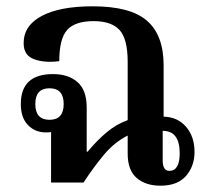

<svg xmlns="http://www.w3.org/2000/svg" viewBox="-20 -579 661 609"><path d="M597 -97Q597 -146 570 -177Q543 -208 499 -209V-372Q499 -467 446.5 -513Q394 -559 274 -559Q170 -559 112.5 -528.5Q55 -498 55 -442Q55 -403 88.5 -391Q122 -379 168 -385Q168 -456 193 -484Q218 -512 277 -512Q333 -512 359 -484Q385 -456 385 -382V-198Q349 -185 318.5 -159.5Q288 -134 258 -98H255V-238Q255 -293 226 -318.5Q197 -344 148 -344Q46 -344 46 -249Q46 -206 68.5 -182.5Q91 -159 126 -159Q135 -159 142 -160V0H245Q277 -49 310 -88.5Q343 -128 385 -149V-92Q385 -39 413.5 -14.5Q442 10 489 10Q543 10 570 -21Q597 -52 597 -97ZM137 -199Q92 -199 92 -249Q92 -299 137 -299Q182 -299 182 -249Q182 -199 137 -199ZM517 -37Q496 -37 496 -71V-164Q550 -164 550 -93Q550 -37 517 -37Z"/></svg>

Font: Noto Serif Thai SemiCondensed Semi
Style: Regular
Weight: 600
Width: 4
Designer: Monotype Design Team
Foundry: Monotype Imaging Inc.
Version: Version 1.901